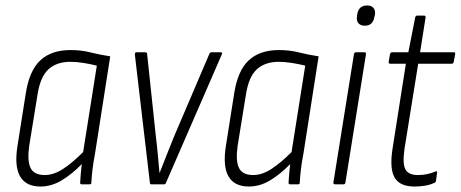

<svg xmlns="http://www.w3.org/2000/svg" viewBox="-20 -674 1684 702"><path d="M128 8Q75 8 53.5 -29Q32 -66 44 -141L74 -331Q87 -416 127.5 -453.5Q168 -491 238 -491Q277 -491 310.5 -482.5Q344 -474 383 -468L328 -116Q321 -79 318 -53Q315 -27 314 -6Q314 0 308 0H279Q273 0 273 -6Q274 -23 275.5 -40.5Q277 -58 279 -74Q243 -37 205.5 -14.5Q168 8 128 8ZM144 -34Q176 -34 210 -56Q244 -78 284 -118L334 -434Q310 -440 284.5 -444Q259 -448 237 -448Q187 -448 157 -420.5Q127 -393 117 -327L87 -142Q79 -87 91.5 -60.5Q104 -34 144 -34Z M534 0Q528 0 528 -6L473 -475Q473 -483 479 -483H511Q518 -483 518 -476L550 -174Q554 -142 557 -109Q560 -76 563 -43H564Q577 -76 590 -109Q603 -142 616 -174L745 -476Q748 -483 753 -483H787Q794 -483 791 -475L587 -6Q585 0 580 0Z M890 8Q837 8 815.5 -29Q794 -66 806 -141L836 -331Q849 -416 889.5 -453.5Q930 -491 1000 -491Q1039 -491 1072.5 -482.5Q1106 -474 1145 -468L1090 -116Q1083 -79 1080 -53Q1077 -27 1076 -6Q1076 0 1070 0H1041Q1035 0 1035 -6Q1036 -23 1037.5 -40.5Q1039 -58 1041 -74Q1005 -37 967.5 -14.5Q930 8 890 8ZM906 -34Q938 -34 972 -56Q1006 -78 1046 -118L1096 -434Q1072 -440 1046.5 -444Q1021 -448 999 -448Q949 -448 919 -420.5Q889 -393 879 -327L849 -142Q841 -87 853.5 -60.5Q866 -34 906 -34Z M1206 0Q1198 0 1199 -7L1274 -475Q1275 -483 1282 -483H1312Q1319 -483 1318 -475L1243 -7Q1242 0 1236 0ZM1314 -580Q1299 -580 1291 -588.5Q1283 -597 1285 -613L1286 -621Q1291 -654 1322 -654Q1338 -654 1345.5 -645Q1353 -636 1351 -621L1349 -613Q1344 -580 1314 -580Z M1496 8Q1442 8 1423 -24.5Q1404 -57 1415 -129L1464 -441H1407Q1400 -441 1401 -448L1406 -476Q1408 -483 1414 -483H1473L1498 -610Q1500 -617 1505 -617H1530Q1537 -617 1536 -610L1516 -483H1639Q1646 -483 1644 -475L1639 -448Q1638 -441 1631 -441H1509L1459 -130Q1451 -75 1462.5 -54.5Q1474 -34 1508 -34Q1527 -34 1542.5 -37.5Q1558 -41 1572 -47Q1579 -50 1578 -42L1574 -12Q1573 -7 1567 -5Q1552 2 1533.5 5Q1515 8 1496 8Z"/></svg>

Font: Sofia Sans Condensed Light
Style: Italic
Weight: 300
Italic angle: -9°
Version: Version 4.100